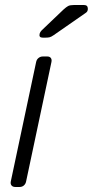

<svg xmlns="http://www.w3.org/2000/svg" viewBox="-20 -745 370 765"><path d="M41 0Q31 0 26 -6Q21 -12 23 -22L124 -498Q126 -508 133.5 -514Q141 -520 151 -520H168Q178 -520 182.5 -514Q187 -508 185 -498L84 -22Q82 -12 75 -6Q68 0 58 0ZM150 -595Q134 -595 138 -611Q140 -618 146 -624L233 -707Q244 -717 251.5 -721Q259 -725 274 -725H315Q330 -725 330 -710Q330 -699 322 -694L194 -605Q184 -598 177.5 -596.5Q171 -595 161 -595Z"/></svg>

Font: Rubik Light
Style: Italic
Weight: 300
Italic angle: -12°
Designer: Hubert and Fischer
Foundry: Hubert and Fischer
Version: Version 2.300;gftools[0.9.30]